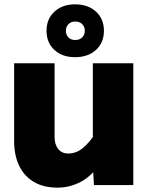

<svg xmlns="http://www.w3.org/2000/svg" viewBox="-20 -851 690 883"><path d="M231 -560V-221Q231 -187 247.5 -166Q264 -145 294 -145Q329 -145 359 -168.5Q389 -192 426 -247L444 -104Q403 -42 352 -15Q301 12 245 12Q180 12 135.5 -14.5Q91 -41 68 -89Q45 -137 45 -202V-560ZM593 -560V0H412L407 -86V-560ZM325 -588Q266 -588 230 -621.5Q194 -655 194 -709Q194 -764 230.5 -797.5Q267 -831 325 -831Q385 -831 421.5 -797.5Q458 -764 458 -709Q458 -655 421.5 -621.5Q385 -588 325 -588ZM326 -667Q346 -667 358 -679Q370 -691 370 -710Q370 -728 358 -740Q346 -752 326 -752Q307 -752 295 -740Q283 -728 283 -710Q283 -691 294.5 -679Q306 -667 326 -667Z"/></svg>

Font: Azeret Mono ExtraBold
Style: Regular
Weight: 800
Designer: Martin Vácha
Foundry: Displaay
Version: Version 1.002